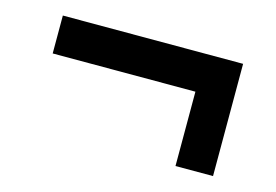

<svg xmlns="http://www.w3.org/2000/svg" viewBox="-53 -474 717 499"><g transform="rotate(15 305.5 -225.0)"><path d="M447 -274H63V-376H548V-74H447Z"/></g></svg>

Font: Murecho Thin
Style: Bold
Weight: 700
Version: Version 1.010